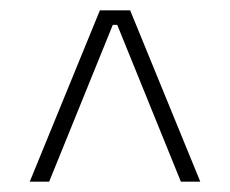

<svg xmlns="http://www.w3.org/2000/svg" viewBox="-20 -659 444 371"><path d="M173 -639H231.5L367 -308H329.5L206.5 -611H198L75 -308H37.5Z"/></svg>

Font: Anek Gurmukhi Medium ExtraLight
Style: Regular
Weight: 250
Version: Version 1.003